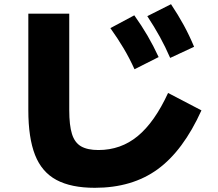

<svg xmlns="http://www.w3.org/2000/svg" viewBox="-20 -835 1040 915"><path d="M432 60Q319 60 249 22.5Q179 -15 147 -96.5Q115 -178 115 -310V-770H310V-310Q310 -238 323 -196.5Q336 -155 366.5 -137.5Q397 -120 449 -120Q556 -120 636.5 -186.5Q717 -253 781 -392L940 -309Q853 -117 731.5 -28.5Q610 60 432 60ZM621 -505Q597 -558 569 -605Q541 -652 506 -701L620 -762Q655 -713 683 -665Q711 -617 736 -563ZM791 -559Q768 -612 741.5 -660Q715 -708 682 -758L795 -815Q829 -764 855.5 -715.5Q882 -667 905 -612Z"/></svg>

Font: M PLUS 2 Black
Style: Regular
Weight: 900
Designer: Coji Morishita
Foundry: UNDERFOREST DESIGN
Version: Version 1.001